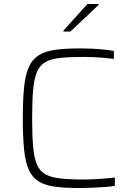

<svg xmlns="http://www.w3.org/2000/svg" viewBox="-20 -940 670 968"><path d="M386 8Q311 8 259.5 1.5Q208 -5 175.5 -25Q143 -45 125.5 -83.5Q108 -122 101.5 -186Q95 -250 95 -344Q95 -437 101.5 -500.5Q108 -564 125.5 -602.5Q143 -641 175.5 -661.5Q208 -682 259.5 -689Q311 -696 386 -696Q414 -696 445 -694.5Q476 -693 504.5 -690Q533 -687 554 -683V-643Q532 -646 505 -648.5Q478 -651 450.5 -652Q423 -653 400 -653Q330 -653 283 -648Q236 -643 208 -626.5Q180 -610 166 -576.5Q152 -543 147 -486.5Q142 -430 142 -344Q142 -258 147 -201.5Q152 -145 166 -111.5Q180 -78 208 -62Q236 -46 283 -40.5Q330 -35 400 -35Q437 -35 481.5 -38Q526 -41 559 -45V-3Q536 1 506 3Q476 5 444.5 6.5Q413 8 386 8ZM300 -781V-786L421 -920H477V-915L335 -781Z"/></svg>

Font: Saira SemiExpanded ExtraLight
Style: Regular
Weight: 250
Width: 6
Designer: Hector Gatti with collaboration of the Omnibus-Type team
Foundry: Omnibus-Type
Version: Version 1.101